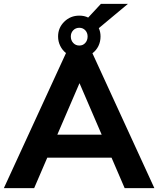

<svg xmlns="http://www.w3.org/2000/svg" viewBox="-31 -975 820 995"><path d="M547 -158H214L146 0H-11L311 -700Q292 -715 281 -737.5Q270 -760 270 -786Q270 -831 302 -862.5Q334 -894 380 -894Q406 -894 426 -884L492 -955H632L481 -829Q490 -810 490 -786Q490 -759 479 -736.5Q468 -714 448 -699L769 0H615ZM336 -786Q336 -766 348.5 -752.5Q361 -739 380 -739Q399 -739 411 -752.5Q423 -766 423 -786Q423 -805 411 -818Q399 -831 380 -831Q361 -831 348.5 -818Q336 -805 336 -786ZM266 -277H496L381 -544Z"/></svg>

Font: Muli ExtraBold
Style: Regular
Weight: 800
Designer: Vernon Adams
Foundry: Vernon Adams
Version: Version 2.000